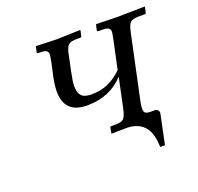

<svg xmlns="http://www.w3.org/2000/svg" viewBox="-102 -541 791 767"><g transform="rotate(-20 294.0 -157.0)"><path d="M440.9 -76.2Q438 -59.6 438 -49.8Q438 -37.6 444.3 -32.7Q450.7 -27.8 466.8 -27.8H483.9Q491.7 -27.8 496.8 -22Q502 -16.1 500 -6.8L474.1 117.2H454.1Q452.1 65.4 435.1 39.1Q409.7 0.5 354 0H352.1L290 1L289.1 -1L293 -22Q293 -27.8 299.8 -27.8H315.9Q342.3 -27.8 351.3 -36.9Q360.4 -45.9 367.2 -76.2L394 -203.1Q334 -138.2 237.8 -138.2Q141.1 -138.2 141.1 -231.9Q141.1 -254.9 147.9 -290L162.1 -355Q166 -377.4 166 -379.9Q166 -392.6 158.2 -397.2Q150.4 -401.9 130.9 -401.9H124Q119.1 -401.9 119.1 -407.2L125 -431.2L210 -428.2L312 -431.2L314 -429.2L309.1 -408.2Q309.1 -401.9 301.8 -401.9H287.1Q262.2 -401.9 252.7 -393.3Q243.2 -384.8 237.8 -359.9L222.2 -286.1Q213.9 -247.1 213.9 -227.1Q213.9 -200.2 226.1 -187Q238.3 -173.8 268.1 -173.8Q307.6 -173.8 338.4 -187.3Q369.1 -200.7 398.9 -229L425.8 -354Q430.2 -379.4 430.2 -379.9Q430.2 -392.6 422.4 -397.2Q414.6 -401.9 396 -401.9H379.9Q375 -401.9 375 -407.2L379.9 -429.2L381.8 -431.2L474.1 -429.2L586.9 -431.2L587.9 -429.2L583 -407.2Q583 -401.9 577.1 -401.9H550.8Q525.4 -401.9 515.9 -393.1Q506.3 -384.3 500 -354Z"/></g></svg>

Font: Common Serif
Style: Italic
Weight: 400
Italic angle: -12°
Designer: Philipp H. Poll, Khaled Hosny
Foundry: Stefan Peev, Context Ltd.
Version: Version 1.026